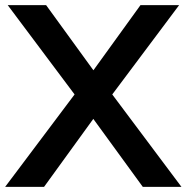

<svg xmlns="http://www.w3.org/2000/svg" viewBox="-26 -725 724 745"><path d="M-6 0 284 -386V-331L4 -705H153L357 -424H316L519 -705H669L389 -331V-386L678 0H528L314 -294H358L145 0Z"/></svg>

Font: NunitoSans3
Style: Bold
Weight: 700
Designer: Vernon Adams
Foundry: Vernon Adams
Version: Version 3.101;gftools[0.9.27]